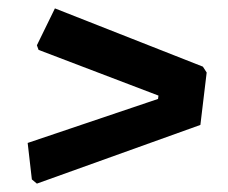

<svg xmlns="http://www.w3.org/2000/svg" viewBox="-20 -494 543 458"><path d="M111 -474 464 -335 473 -321 458 -196 68 -56 56 -66 46 -153 357 -258 358 -266 72 -375 68 -386Z"/></svg>

Font: Alegreya Sans SC ExtraBold
Style: Italic
Weight: 800
Italic angle: -7°
Designer: Juan Pablo del Peral
Foundry: Huerta Tipografica
Version: Version 2.007